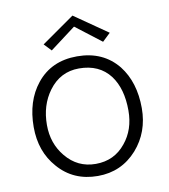

<svg xmlns="http://www.w3.org/2000/svg" viewBox="-93 -929 895 1018"><g transform="rotate(-10 355.0 -420.5)"><path d="M643 -304Q643 -175 563 -84Q479 10 352 10Q220 10 139 -84Q61 -172 61 -304Q61 -444 134 -535Q213 -634 352 -634Q492 -634 572 -535Q643 -444 643 -304ZM571 -304Q571 -422 518 -493Q460 -569 351 -569Q250 -569 188 -485Q132 -409 132 -303Q132 -203 191 -132Q254 -55 352 -55Q452 -55 513 -131Q571 -201 571 -304ZM545 -727 502 -686 364 -792Q363 -792 226 -688L189 -727L366 -851Q400 -828 545 -727Z"/></g></svg>

Font: GFS Neohellenic Rg
Style: Regular
Weight: 400
Designer: Takis Katsoulidis and George D. Matthiopoulos
Foundry: Takis Katsoulidis and George D. Matthiopoulos
Version: Version 1.0